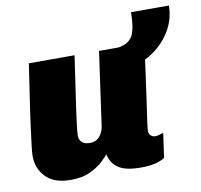

<svg xmlns="http://www.w3.org/2000/svg" viewBox="-75 -730 858 819"><g transform="rotate(-10 354.0 -320.0)"><path d="M168 10Q96 10 60 -27Q24 -64 24 -119Q24 -133 28.5 -169.5Q33 -206 40 -259Q47 -312 57 -376.5Q67 -441 77 -511H275Q266 -448 257.5 -391Q249 -334 242.5 -288.5Q236 -243 232.5 -212.5Q229 -182 229 -171Q229 -152 241 -141.5Q253 -131 275 -131Q301 -131 316.5 -148.5Q332 -166 336 -191L381 -511H465Q514 -519 529 -552.5Q544 -586 544 -650H708Q708 -590 676 -538Q644 -486 589 -452Q579 -446 568 -441Q564 -411 560 -382L544 -267Q536 -214 531.5 -180.5Q527 -147 527 -140Q527 -125 535.5 -118Q544 -111 554 -111Q569 -111 590 -120L575 -13Q559 -3 534 3.5Q509 10 471 10Q404 10 373.5 -11.5Q343 -33 335 -71Q326 -60 305 -40.5Q284 -21 250 -5.5Q216 10 168 10Z"/></g></svg>

Font: Chivo Mono Medium Black
Style: Italic
Weight: 900
Italic angle: -8.05°
Monospace: yes
Version: Version 1.008